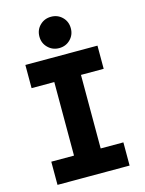

<svg xmlns="http://www.w3.org/2000/svg" viewBox="-138 -1032 838 1113"><g transform="rotate(-15 281.0 -475.5)"><path d="M201.2 0V-719.7H361.3V0ZM64.9 0V-139.2H497.6V0ZM64.9 -580.6V-719.7H497.6V-580.6ZM280.3 -763.2Q240.7 -763.2 213.4 -790.3Q186 -817.4 186 -856.9Q186 -897.5 213.4 -924.3Q240.7 -951.2 280.3 -951.2Q320.3 -951.2 347.4 -924.3Q374.5 -897.5 374.5 -856.9Q374.5 -817.4 347.4 -790.3Q320.3 -763.2 280.3 -763.2Z"/></g></svg>

Font: Reddit Mono ExtraBold
Style: Regular
Weight: 800
Monospace: yes
Designer: Stephen Hutchings
Foundry: Reddit
Version: Version 1.014